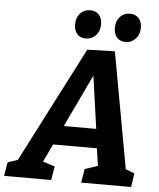

<svg xmlns="http://www.w3.org/2000/svg" viewBox="-96 -963 843 1015"><g transform="rotate(5 325.5 -456.0)"><path d="M-36 0 -24 -73 59 -100 19 -71 344 -703 490 -707 606 -68 576 -101 649 -73 638 0H373L385 -73L463 -99L456 -78L437 -208L447 -188H196L216 -206L156 -79L154 -96L226 -73L214 0ZM245 -268 239 -290H441L431 -265L380 -626H415ZM541 -761Q512 -761 495.5 -780Q479 -799 479 -830Q479 -866 499.5 -889Q520 -912 553 -912Q582 -912 599 -893.5Q616 -875 616 -843Q616 -807 594.5 -784Q573 -761 541 -761ZM330 -761Q301 -761 284.5 -780Q268 -799 268 -830Q268 -866 288.5 -889Q309 -912 342 -912Q371 -912 388 -893.5Q405 -875 405 -843Q405 -807 384 -784Q363 -761 330 -761Z"/></g></svg>

Font: Bitter Thin
Style: Bold Italic
Weight: 700
Italic angle: -9°
Version: Version 3.021